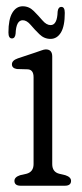

<svg xmlns="http://www.w3.org/2000/svg" viewBox="-20 -592 260 612"><path d="M146.5 -412V-69Q146.5 -43.5 169.5 -38L188.5 -33.5Q206.5 -27.5 206.5 -15.5Q206.5 0 186.5 0H46Q26 0 26 -15.5Q26 -27.5 44 -33.5L64 -38Q87 -44 87 -69V-346Q87 -369.5 69 -371L34 -372Q18 -374.5 18 -387Q18 -399.5 37 -406L92.5 -424.5Q103 -428 111.8 -431.2Q120.5 -434.5 126 -434.5Q146.5 -434.5 146.5 -412ZM140.9 -468Q120.9 -468 105.7 -482.8Q90.5 -497.5 77.9 -512.5Q65.3 -527.5 52.5 -527.5Q31.3 -527.5 29.7 -484.5Q28.1 -469.5 18.1 -469.5Q6.9 -469.5 6.9 -488.5Q6.9 -530.5 19.3 -551.2Q31.7 -572 52.5 -572Q72.5 -572 87.5 -557Q102.5 -542 115.3 -527Q128.1 -512 141.3 -512Q162.5 -512 163.7 -555Q165.3 -570 175.7 -570Q186.5 -570 186.5 -551Q186.5 -508.5 174.1 -488.2Q161.7 -468 140.9 -468Z"/></svg>

Font: Fraunces 144pt SuperSoft Light
Style: Regular
Weight: 300
Version: Version 1.000;[0bf87f6ff]